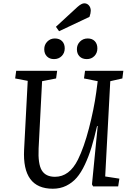

<svg xmlns="http://www.w3.org/2000/svg" viewBox="-20 -1129 798 1163"><path d="M449.2 -1086.9Q474.1 -1108.9 490.2 -1108.9Q507.8 -1108.9 518.8 -1095.9Q529.8 -1083 529.8 -1064Q529.8 -1049.3 522 -1026.9L337.9 -939.9L318.8 -966.8ZM312 -896Q340.3 -896 356.2 -879.6Q372.1 -863.3 372.1 -835.9Q372.1 -808.1 353.8 -789.6Q335.4 -771 307.1 -771Q280.3 -771 264.2 -787.4Q248 -803.7 248 -831.1Q248 -858.4 266.6 -877.2Q285.2 -896 312 -896ZM511.2 -896Q538.6 -896 554.2 -879.6Q569.8 -863.3 569.8 -835.9Q569.8 -808.1 551.8 -789.6Q533.7 -771 505.9 -771Q478 -771 461.9 -787.4Q445.8 -803.7 445.8 -831.1Q445.8 -858.4 464.6 -877.2Q483.4 -896 511.2 -896ZM617.2 -60.1 703.1 -46.9 695.8 0H543.9L537.1 -12.2L571.8 -365.2H567.9Q550.8 -291 534.2 -236.6Q517.6 -182.1 494.4 -132.6Q471.2 -83 444.3 -52.2Q417.5 -21.5 381.1 -3.7Q344.7 14.2 299.8 14.2Q113.8 14.2 126 -222.2L147.9 -639.2L71.8 -653.8L78.1 -700.2H326.2L319.8 -653.8L234.9 -637.2L213.9 -230Q209.5 -135.7 233.2 -96.9Q256.8 -58.1 313 -58.1Q400.4 -58.1 452.1 -162.1Q488.8 -236.3 518.8 -351.6Q548.8 -466.8 563 -569.8L571.8 -637.2L488.8 -653.8L495.1 -700.2H727.1L721.2 -653.8L647.9 -637.2Z"/></svg>

Font: Literata Book
Style: Italic
Weight: 400
Italic angle: -3°
Designer: Latin by Veronika Burian and Jose Scaglione. Greek by Irene Vlachou. Cyrillic by Vera Evstafieva
Foundry: TypeTogether
Version: Version 1.003;PS 001.003;hotconv 1.0.88;makeotf.lib2.5.64775